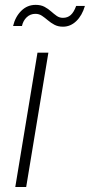

<svg xmlns="http://www.w3.org/2000/svg" viewBox="-20 -753 362 773"><path d="M41.5 0 130.9 -541H174.8L85.4 0ZM233.4 -645.5Q213.9 -645.5 199.2 -653.3Q184.6 -661.1 172.6 -671.4Q160.6 -681.6 148.9 -689.5Q137.2 -697.3 122.6 -697.3Q102.1 -697.3 87.6 -683.6Q73.2 -669.9 68.4 -648.4H32.7Q41.5 -685.5 65.7 -709.5Q89.8 -733.4 123.5 -733.4Q145 -733.4 159.7 -725.3Q174.3 -717.3 185.8 -707Q197.3 -696.8 208.3 -689Q219.2 -681.2 233.4 -681.2Q252 -681.2 264.6 -692.4Q277.3 -703.6 286.6 -729H321.8Q310.5 -690.4 287.1 -668Q263.7 -645.5 233.4 -645.5Z"/></svg>

Font: Inter 17pt ExtraLight
Style: Italic
Weight: 250
Italic angle: -9.3988°
Version: Version 4.001;git-66647c0bb